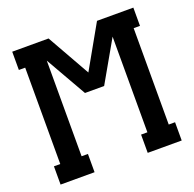

<svg xmlns="http://www.w3.org/2000/svg" viewBox="-129 -867 1007 998"><g transform="rotate(-20 375.0 -367.5)"><path d="M40 0V-101H75V-634H40V-735H241L375 -498L509 -735H710V-634H675V-101H710V0H522V-101H557V-630L428 -404H322L193 -630V-101H228V0Z"/></g></svg>

Font: Iosevka Plex Etoile
Style: Bold
Weight: 700
Designer: Belleve Invis
Foundry: Belleve Invis
Version: Version 25.1.1; ttfautohint (v1.8.4)